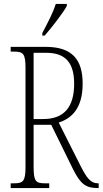

<svg xmlns="http://www.w3.org/2000/svg" viewBox="-20 -951 519 971"><path d="M194 -784V-771H206C246 -817 299 -886 318 -921V-931H262C248 -886 224 -841 194 -784ZM34 0H229V-24H207C160 -24 150 -35 150 -108V-320H239L351 -92C388 -20 414 0 474 0H479V-24H474C439 -24 418 -52 389 -109L277 -331C337 -351 398 -397 398 -528C398 -651 344 -714 211 -714H34V-690H51C98 -690 109 -679 109 -606V-108C109 -35 98 -24 51 -24H34ZM199 -349H150V-684H214C317 -684 355 -627 355 -527C355 -412 306 -349 199 -349Z"/></svg>

Font: Noto Serif Khmer ExtraCondensed ExtraLight
Style: Regular
Weight: 200
Width: 2
Designer: Danh Hong and the Monotype Design Team
Foundry: Monotype Imaging Inc.
Version: Version 2.004